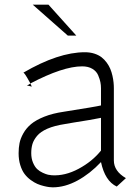

<svg xmlns="http://www.w3.org/2000/svg" viewBox="-20 -784 588 816"><path d="M329.1 -502Q247.6 -502 108.9 -429.2L106 -435.1Q84 -475.6 79.1 -475.1Q228 -562 340.8 -562Q362.8 -562 380.9 -556.2Q398.9 -550.3 411.4 -540.8Q423.8 -531.2 433.6 -517.8Q443.4 -504.4 449 -490.7Q454.6 -477.1 458 -461.7Q461.4 -446.3 462.6 -433.8Q463.9 -421.4 463.9 -409.2V-102.1Q463.9 -56.6 515.1 -26.9Q507.3 -20 495.4 -8.8Q483.4 2.4 476.1 8.8Q426.3 -14.6 409.2 -95.2Q362.3 -45.4 309.1 -16.6Q255.9 12.2 204.1 12.2Q198.2 12.2 189.7 11.2Q181.2 10.3 166.7 6.8Q152.3 3.4 138.7 -2.4Q125 -8.3 110.1 -19.3Q95.2 -30.3 84.2 -44.9Q73.2 -59.6 66.2 -82.3Q59.1 -105 59.1 -132.8Q59.1 -155.8 63 -175.5Q66.9 -195.3 79.3 -217.5Q91.8 -239.7 112.3 -256.8Q132.8 -273.9 168.2 -288.1Q203.6 -302.2 251 -309.1Q387.7 -330.6 409.2 -335.9V-409.2Q409.2 -422.4 406.7 -434.8Q404.3 -447.3 397.2 -464.1Q390.1 -481 372.6 -491.5Q355 -502 329.1 -502ZM94.2 -420.9 115.2 -416 108.9 -429.2 101.1 -423.8ZM79.1 -475.1 78.1 -474.1ZM200.2 -39.1Q256.3 -35.6 314.2 -66.7Q372.1 -97.7 409.2 -144V-283.2Q369.1 -274.9 293 -263.2L255.9 -256.8Q211.4 -250 181.6 -237.1Q151.9 -224.1 137.5 -206.5Q123 -189 117.9 -171.9Q112.8 -154.8 112.8 -132.8Q112.8 -110.4 120.4 -92.5Q127.9 -74.7 138.2 -65.2Q148.4 -55.7 161.9 -49.6Q175.3 -43.5 184.1 -41.5Q192.9 -39.6 200.2 -39.1ZM119.1 -764.2H186L304.2 -632.8H268.1Z"/></svg>

Font: Junction Light
Style: Regular
Weight: 300
Designer: Caroline Hadilaksono
Foundry: Caroline Hadilaksono
Version: Version 1.002